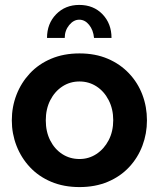

<svg xmlns="http://www.w3.org/2000/svg" viewBox="-20 -750 646 780"><path d="M303 10Q239 10 188 -11.5Q137 -33 101.5 -71Q66 -109 47 -158Q28 -207 28 -261Q28 -316 47 -365Q66 -414 101.5 -452Q137 -490 188 -511.5Q239 -533 303 -533Q367 -533 417.5 -511.5Q468 -490 504 -452Q540 -414 558.5 -365Q577 -316 577 -261Q577 -207 558.5 -158Q540 -109 504.5 -71Q469 -33 418 -11.5Q367 10 303 10ZM166 -261Q166 -215 184 -179.5Q202 -144 233 -124Q264 -104 303 -104Q341 -104 372 -124.5Q403 -145 421.5 -180.5Q440 -216 440 -262Q440 -307 421.5 -343Q403 -379 372 -399Q341 -419 303 -419Q264 -419 233 -398.5Q202 -378 184 -342.5Q166 -307 166 -261ZM302 -670Q279 -670 261 -648Q243 -626 243 -596H171Q171 -654 208 -692Q245 -730 302 -730Q360 -730 396.5 -692Q433 -654 433 -596H362Q359 -628 342 -649Q325 -670 302 -670Z"/></svg>

Font: Raleway Thin
Style: Bold
Weight: 700
Version: Version 4.026